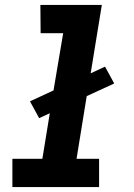

<svg xmlns="http://www.w3.org/2000/svg" viewBox="-20 -755 540 775"><path d="M30 0V-114H151L181 -298L138 -278L101 -346L196 -390L235 -621H144L143 -735H391L346 -459L404 -486L441 -418L330 -367L289 -114H380V0Z"/></svg>

Font: Iosevka SS18 Heavy
Style: Italic
Weight: 900
Italic angle: -9°
Monospace: yes
Designer: Belleve Invis
Foundry: Belleve Invis
Version: Version 25.1.1; ttfautohint (v1.8.4)